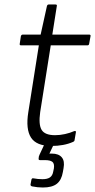

<svg xmlns="http://www.w3.org/2000/svg" viewBox="-20 -638 423 855"><path d="M209 12Q142 12 118 -25.5Q94 -63 106 -138L153 -436H74Q66 -436 68 -444L73 -477Q75 -484 82 -484H161L189 -611Q191 -618 197 -618H227Q235 -618 233 -611L213 -484H377Q385 -484 383 -476L377 -443Q376 -436 369 -436H206L159 -139Q151 -83 165.5 -59.5Q180 -36 225 -36Q247 -36 269.5 -41Q292 -46 310 -54Q319 -57 318 -49L312 -14Q312 -9 305 -6Q285 3 260.5 7.5Q236 12 209 12ZM171 197Q147 197 123 192Q115 190 116 183L120 162Q122 155 128 156Q139 158 149 159Q159 160 169 160Q191 160 202.5 152Q214 144 217 126L220 112Q223 91 213.5 83Q204 75 180 75H158Q151 75 152 68Q152 63 153 59Q154 55 156 51L185 -11Q188 -18 193 -18H223Q230 -18 227 -11L200 46H211Q241 46 255 62.5Q269 79 263 111L260 128Q254 164 233 180.5Q212 197 171 197Z"/></svg>

Font: Sofia Sans Light
Style: Italic
Weight: 300
Italic angle: -9°
Version: Version 4.100-B